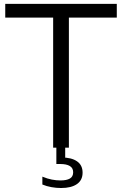

<svg xmlns="http://www.w3.org/2000/svg" viewBox="-20 -760 628 988"><path d="M253.5 0V-669.5H7V-740H581V-669.5H334.5V0ZM294.5 207.5Q269.5 207.5 244.5 203Q219.5 198.5 198 189.5V149Q224.5 160 247.2 164.2Q270 168.5 291.5 168.5Q322.5 168.5 339.5 158.8Q356.5 149 356.5 126.5Q356.5 104.5 339.2 94.2Q322 84 290.5 84H270V-10H315.5V68.5L299 50.5Q348 50.5 376.5 70.2Q405 90 405 128.5Q405 167 376 187.2Q347 207.5 294.5 207.5Z"/></svg>

Font: Encode Sans SC
Style: Regular
Weight: 400
Version: Version 3.002